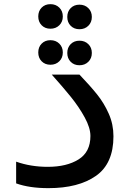

<svg xmlns="http://www.w3.org/2000/svg" viewBox="-20 -922 640 946"><path d="M59.5 -18.5V-125.5Q131.5 -100 215 -100Q308.5 -100 367 -136.5Q425.5 -173 425.5 -252Q425.5 -292 397.5 -343.2Q369.5 -394.5 329.8 -443.8Q290 -493 235 -554.5H371.5Q425 -498.5 459 -456Q493 -413.5 516 -361.5Q539 -309.5 539 -250.5Q539 -116 452.8 -55.5Q366.5 5 218.5 5Q124.5 5 59.5 -18.5ZM168.5 -663.5Q168.5 -690 185.2 -707Q202 -724 228.5 -724Q255 -724 272.2 -707Q289.5 -690 289.5 -663.5Q289.5 -637 272.2 -620Q255 -603 228.5 -603Q202 -603 185.2 -620Q168.5 -637 168.5 -663.5ZM311.5 -661Q311.5 -687.5 328.2 -704.5Q345 -721.5 371.5 -721.5Q398 -721.5 415.2 -704.5Q432.5 -687.5 432.5 -661Q432.5 -634.5 415.2 -617.5Q398 -600.5 371.5 -600.5Q345 -600.5 328.2 -617.5Q311.5 -634.5 311.5 -661ZM168.5 -841Q168.5 -867.5 185.2 -884.5Q202 -901.5 228.5 -901.5Q255 -901.5 272.2 -884.5Q289.5 -867.5 289.5 -841Q289.5 -814.5 272.2 -797.5Q255 -780.5 228.5 -780.5Q202 -780.5 185.2 -797.5Q168.5 -814.5 168.5 -841ZM311.5 -838.5Q311.5 -865 328.2 -882Q345 -899 371.5 -899Q398 -899 415.2 -882Q432.5 -865 432.5 -838.5Q432.5 -812 415.2 -795Q398 -778 371.5 -778Q345 -778 328.2 -795Q311.5 -812 311.5 -838.5Z"/></svg>

Font: JuliaMono BoldItalic
Style: Regular
Weight: 700
Italic angle: -9°
Monospace: yes
Designer: cormullion
Foundry: corm
Version: Version 0.049; ttfautohint (v1.8.4)